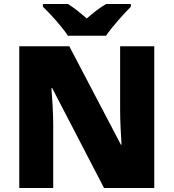

<svg xmlns="http://www.w3.org/2000/svg" viewBox="-20 -947 874 967"><path d="M322 -767H514C545 -813 605 -879 639 -913V-927H515C480 -907 452 -884 417 -854C382 -884 357 -905 322 -927H196V-913C234 -877 292 -813 322 -767ZM757 0V-714H585V-391C585 -342 589 -264 592 -218H589L329 -714H77V0H248V-322C248 -375 243 -457 239 -503H243L504 0Z"/></svg>

Font: Noto Sans Tamil Black
Style: Regular
Weight: 900
Designer: Jelle Bosma - Monotype Design Team
Foundry: Monotype Imaging Inc.
Version: Version 2.004